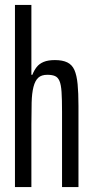

<svg xmlns="http://www.w3.org/2000/svg" viewBox="-20 -763 378 783"><path d="M41 0V-743H108V-458H112Q119 -476 129.5 -489.5Q140 -503 158 -510.5Q176 -518 204 -518Q235 -518 254.5 -508.5Q274 -499 283.5 -477.5Q293 -456 296.5 -420Q300 -384 300 -332V0H233V-307Q233 -358 231 -388Q229 -418 222.5 -433Q216 -448 204 -453Q192 -458 173 -458Q149 -458 136 -446Q123 -434 116.5 -408.5Q110 -383 109 -344.5Q108 -306 108 -255V0Z"/></svg>

Font: Saira UltraCondensed Medium
Style: Regular
Weight: 500
Width: 1
Designer: Hector Gatti with collaboration of the Omnibus-Type team
Foundry: Omnibus-Type
Version: Version 1.101